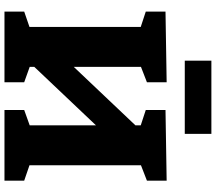

<svg xmlns="http://www.w3.org/2000/svg" viewBox="-72 -870 942 837"><g transform="rotate(90 398.5 -451.0)"><path d="M767 -707V-621L700 -595V-109L767 -86V0H459V-86L526 -110V-399L271 -130V-110L338 -86V0H30V-86L97 -109V-594L30 -616V-702L338 -707V-621L271 -595V-302L526 -571V-594L459 -616V-702ZM244 -902H563V-786H244Z"/></g></svg>

Font: Bitter Pro ExtraBold
Style: Regular
Weight: 800
Designer: Sol Matas, and Bitter project Authors
Foundry: Sol Matas
Version: Version 1.010